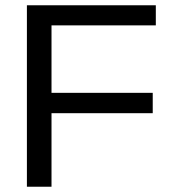

<svg xmlns="http://www.w3.org/2000/svg" viewBox="-20 -708 651 728"><path d="M175.3 -611.8V-356H559.1V-278.8H175.3V0H82V-688H570.8V-611.8Z"/></svg>

Font: TypoPRO Liberation Sans
Style: Regular
Weight: 400
Designer: Steve Matteson
Foundry: Ascender Corporation
Version: Version 2.00.1